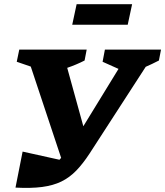

<svg xmlns="http://www.w3.org/2000/svg" viewBox="-20 -892 789 917"><path d="M54 4 88 -168 264 -129Q268 -134 272 -138L127 -574L60 -597L72 -655H394L384 -603Q345 -583 301 -568L378 -289L546 -563L470 -597L481 -655H749L739 -603Q704 -585 676 -573L408 -159Q376 -110 344 -77Q312 -44 273 -25Q234 -6 181 1Q128 8 54 4ZM325 -774 346 -872H611L590 -774Z"/></svg>

Font: Piazzolla SC
Style: Bold Italic
Weight: 700
Italic angle: -11.3°
Designer: Juan Pablo del Peral
Foundry: Huerta Tipografica
Version: Version 1.330